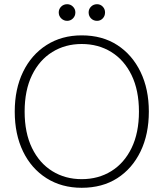

<svg xmlns="http://www.w3.org/2000/svg" viewBox="-20 -880 777 912"><path d="M368 12Q273 12 201 -33.5Q129 -79 89.5 -160.5Q50 -242 50 -350Q50 -457 89.5 -538.5Q129 -620 201 -666Q273 -712 368 -712Q466 -712 537 -666Q608 -620 647.5 -538.5Q687 -457 687 -350Q687 -242 647.5 -160.5Q608 -79 537 -33.5Q466 12 368 12ZM368 -29Q447 -29 508.5 -67Q570 -105 605 -177Q640 -249 640 -350Q640 -451 605 -523Q570 -595 508.5 -633Q447 -671 368 -671Q290 -671 228.5 -633Q167 -595 132 -523Q97 -451 97 -350Q97 -249 132 -177Q167 -105 228.5 -67Q290 -29 368 -29ZM299 -781Q283 -781 271 -792.5Q259 -804 259 -821Q259 -837 270.5 -848.5Q282 -860 299 -860Q315 -860 326.5 -848.5Q338 -837 338 -821Q338 -804 326.5 -792.5Q315 -781 299 -781ZM441 -781Q424 -781 412.5 -792.5Q401 -804 401 -821Q401 -837 412.5 -848.5Q424 -860 441 -860Q457 -860 468 -848.5Q479 -837 479 -821Q479 -804 468 -792.5Q457 -781 441 -781Z"/></svg>

Font: DM Sans 9pt ExtraLight
Style: Regular
Weight: 250
Version: Version 4.004;gftools[0.9.30]